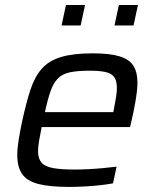

<svg xmlns="http://www.w3.org/2000/svg" viewBox="-20 -728 611 756"><path d="M251.2 8Q175 8 130.3 -3.8Q85.5 -15.6 66.8 -43.4Q48 -71.2 48 -117Q48 -143.5 53.5 -177.8Q59 -212.1 68 -254Q83.5 -325.2 100.1 -375.4Q116.7 -425.7 144.4 -457.2Q172.1 -488.8 220 -503.4Q267.9 -518 345 -518Q412.7 -518 451 -506.1Q489.3 -494.3 505.3 -469Q521.3 -443.7 521.3 -402.3Q521.3 -387.8 518.6 -364.4Q515.9 -340.9 510.6 -313.2Q505.4 -285.4 498.4 -254.9L492.2 -227.8H144Q138.1 -197.6 134 -174.2Q129.8 -150.8 129.8 -133.2Q129.8 -104.3 142.9 -88.4Q156 -72.5 187.6 -66.5Q219.1 -60.4 273.7 -60.4Q298 -60.4 327.3 -61.9Q356.6 -63.3 386.1 -66.1Q415.5 -68.8 439 -71.7L425 -6.1Q404.2 -2.1 374.7 1.2Q345.3 4.5 313 6.2Q280.8 8 251.2 8ZM156.9 -286.4H426.1L429 -301.4Q433.9 -326.8 437.1 -346.6Q440.2 -366.3 440.2 -381Q440.2 -410.8 429 -425.3Q417.7 -439.8 394.2 -444.7Q370.7 -449.6 332.9 -449.6Q285.5 -449.6 255.9 -443.4Q226.4 -437.3 208.8 -419.9Q191.1 -402.5 179.6 -370.6Q168.1 -338.6 156.9 -286.4ZM430.8 -627.7 448.1 -708.3H523.2L505.8 -627.7ZM222.4 -627.7 239.8 -708.3H314.8L297.5 -627.7Z"/></svg>

Font: Saira Thin
Style: Italic
Weight: 100
Italic angle: -12°
Designer: Hector Gatti with collaboration of the Omnibus-Type team
Foundry: Omnibus-Type
Version: Version 1.101